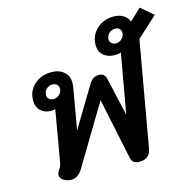

<svg xmlns="http://www.w3.org/2000/svg" viewBox="-118 -945 1092 1076"><g transform="rotate(-15 428.0 -407.0)"><path d="M512 -31 439 -380 232 -35Q205 9 166 9Q151 9 136 3Q103 -10 103 -35Q103 -50 117 -69Q126 -79 130 -104L181 -398Q172 -394 155 -394Q119 -394 96 -416Q73 -438 73 -475Q73 -530 112.5 -566.5Q152 -603 211 -603Q258 -603 285 -578.5Q312 -554 312 -514Q312 -507 310 -491L268 -250L409 -484Q430 -519 465 -519Q484 -519 493.5 -510Q503 -501 507 -483L557 -264L618 -609Q611 -606 601.5 -604.5Q592 -603 583 -603Q543 -603 517.5 -624.5Q492 -646 492 -685Q492 -740 531.5 -777Q571 -814 630 -814Q663 -814 686.5 -799.5Q710 -785 718 -761L785 -824L856 -763L738 -655L631 -48Q627 -20 609 -5Q591 10 564 10Q538 10 527.5 1Q517 -8 512 -31ZM655 -714Q655 -728 645.5 -737Q636 -746 620 -746Q600 -746 585 -731.5Q570 -717 570 -697Q570 -683 580 -674Q590 -665 606 -665Q626 -665 640.5 -679.5Q655 -694 655 -714ZM236 -502Q236 -516 226 -525.5Q216 -535 201 -535Q180 -535 165.5 -521Q151 -507 151 -486Q151 -472 160.5 -463Q170 -454 186 -454Q207 -454 221.5 -468Q236 -482 236 -502Z"/></g></svg>

Font: Niramit SemiBold
Style: Italic
Weight: 600
Italic angle: -10°
Designer: Katatrad Aksorn Co.,Ltd.
Foundry: Cadson Demak Co.,Ltd.
Version: Version 1.001; ttfautohint (v1.6)